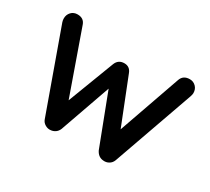

<svg xmlns="http://www.w3.org/2000/svg" viewBox="-109 -711 978 893"><g transform="rotate(30 380.5 -264.5)"><path d="M729 -481Q729 -474 725 -462L572 -30Q566 -14 552 -6Q538 2 522 0Q495 -2 481 -30L377 -302L281 -30Q275 -16 264 -8.5Q253 -1 240 0Q225 2 210.5 -6.5Q196 -15 191 -30L36 -462Q33 -471 33 -481Q33 -501 46 -515Q59 -529 80 -529Q114 -529 124 -499L243 -162L338 -411Q350 -441 382 -441Q412 -441 423 -411L520 -166L637 -499Q648 -529 683 -529Q702 -529 715.5 -515.5Q729 -502 729 -481Z"/></g></svg>

Font: Quicksand Medium
Style: Regular
Weight: 500
Designer: Andrew Paglinawan
Foundry: Andrew Paglinawan
Version: Version 3.000